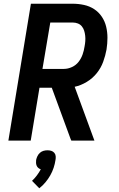

<svg xmlns="http://www.w3.org/2000/svg" viewBox="-20 -755 640 1031"><path d="M25 0 146 -735H370Q401 -735 431 -728.5Q461 -722 485.5 -706Q510 -690 526.5 -665.5Q543 -641 550 -612Q557 -583 557 -552Q557 -521 552 -489Q546 -456 534 -423Q522 -390 499.5 -362Q477 -334 445.5 -315Q414 -296 381 -289L487 0H363L359 -9L258 -284H192L145 0ZM323 -385Q345 -385 366.5 -395Q388 -405 402 -423Q416 -441 423.5 -462.5Q431 -484 434 -505Q437 -520 438 -534.5Q439 -549 437.5 -563Q436 -577 432 -590Q428 -603 419.5 -613.5Q411 -624 398 -629Q385 -634 371 -634H250L208 -385ZM191 256 152 216Q166 203 178 187Q190 171 199 154Q192 152 186 147Q180 142 177 135Q174 128 173.5 120Q173 112 174 104Q176 94 181 83.5Q186 73 194.5 65.5Q203 58 213.5 55Q224 52 235 52Q246 52 255.5 55Q265 58 271.5 65.5Q278 73 279 83.5Q280 94 278 104Q275 125 268 146Q261 167 250 186.5Q239 206 224 224Q209 242 191 256Z"/></svg>

Font: Iosevka Aile
Style: Bold Italic
Weight: 700
Italic angle: -9°
Designer: Belleve Invis
Foundry: Belleve Invis
Version: Version 28.0.1; ttfautohint (v1.8.4)